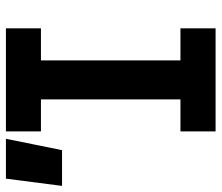

<svg xmlns="http://www.w3.org/2000/svg" viewBox="-78 -664 733 635"><g transform="rotate(-90 288.5 -346.5)"><path d="M171.4 0V-116.2H277.3V-577.6H171.4V-693.4H512.2V-577.6H406.2V-116.2H512.2V0ZM-8.8 -507.8 15.1 -693.4H147L109.4 -507.8Z"/></g></svg>

Font: Cascadia Code NF
Style: Bold
Weight: 700
Monospace: yes
Designer: Aaron Bell
Foundry: Saja Typeworks
Version: Version 2404.023; ttfautohint (v1.8.4)